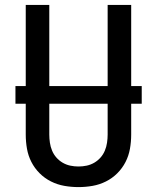

<svg xmlns="http://www.w3.org/2000/svg" viewBox="-20 -755 640 783"><path d="M300 8Q271 8 242.5 3Q214 -2 188 -15Q162 -28 141.5 -48.5Q121 -69 108 -94.5Q95 -120 90 -148.5Q85 -177 85 -206V-735H181V-206Q181 -190 183.5 -173Q186 -156 192.5 -140.5Q199 -125 210 -112.5Q221 -100 235.5 -91.5Q250 -83 266.5 -79.5Q283 -76 300 -76Q317 -76 333.5 -79.5Q350 -83 364.5 -91.5Q379 -100 390 -112.5Q401 -125 407.5 -140.5Q414 -156 416.5 -173Q419 -190 419 -206V-735H515V-206Q515 -177 510 -148.5Q505 -120 492 -94.5Q479 -69 458.5 -48.5Q438 -28 412 -15Q386 -2 357.5 3Q329 8 300 8ZM558 -332H43V-404H558Z"/></svg>

Font: Iosevka Medium Extended
Style: Regular
Weight: 500
Width: 7
Monospace: yes
Designer: Belleve Invis
Foundry: Belleve Invis
Version: Version 32.5.0; ttfautohint (v1.8.4)